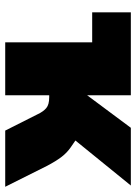

<svg xmlns="http://www.w3.org/2000/svg" viewBox="90 -624 534 755"><g transform="rotate(90 357.5 -247.0)"><path d="M715 0H494L429 -129Q419 -150 405.5 -161.5Q392 -173 363 -173H355V0H147V-342H29V-494H355V-322L483 -494H710L533 -276Q539 -272 560 -257.5Q581 -243 597.5 -221.5Q614 -200 633 -164Z"/></g></svg>

Font: Nunito Sans Heavy
Style: Regular
Weight: 400
Designer: Vernon Adams
Foundry: Vernon Adams
Version: Version 2.500